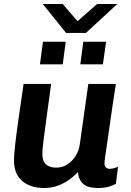

<svg xmlns="http://www.w3.org/2000/svg" viewBox="-20 -931 658 961"><path d="M201 10Q132 10 91 -25Q50 -60 50 -128Q50 -155 56 -208Q62 -261 73 -338Q84 -415 98 -511H236Q221 -402 211.5 -331.5Q202 -261 197 -221Q192 -181 192 -162Q192 -125 210 -108.5Q228 -92 261 -92Q292 -92 317 -108Q342 -124 358.5 -150.5Q375 -177 379 -206L422 -511H560Q551 -454 544 -406.5Q537 -359 531.5 -320Q526 -281 521.5 -250Q517 -219 513.5 -195Q510 -171 507.5 -154.5Q505 -138 504 -127Q503 -116 503 -112Q503 -98 511 -92Q519 -86 529 -86Q539 -86 551.5 -89.5Q564 -93 571 -97L560 -11Q550 -5 527.5 2.5Q505 10 471 10Q419 10 396 -11Q373 -32 370 -70Q354 -52 329 -33.5Q304 -15 272 -2.5Q240 10 201 10ZM311 -766 194 -911H294L368 -825L466 -911H567L410 -766ZM180 -609 195 -722H309L294 -609ZM382 -609 397 -722H511L495 -609Z"/></svg>

Font: Chivo SemiBold
Style: Italic
Weight: 600
Italic angle: -8.05°
Designer: Hector Gatti
Foundry: Omnibus-Type
Version: Version 2.002